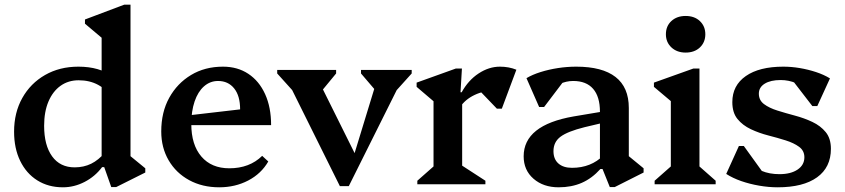

<svg xmlns="http://www.w3.org/2000/svg" viewBox="-20 -785 3601 818"><path d="M454 12 424 -73H413V-658L456 -588L342 -684V-702L509 -765H536V-90L494 -154L599 -68V-50L475 12ZM248 13Q186 13 139 -16.5Q92 -46 66 -99.5Q40 -153 40 -224Q40 -305 75 -367.5Q110 -430 172 -465.5Q234 -501 314 -501Q404 -501 460 -459V-365Q434 -404 398 -423.5Q362 -443 315 -443Q271 -443 238 -419.5Q205 -396 186.5 -352.5Q168 -309 168 -249Q168 -166 202 -119Q236 -72 298 -72Q337 -72 368.5 -87.5Q400 -103 428 -136V-73H415Q385 -33 340.5 -10Q296 13 248 13Z M914 13Q842 13 786 -17.5Q730 -48 698.5 -102Q667 -156 667 -225Q667 -307 701 -368.5Q735 -430 794 -465.5Q853 -501 930 -501Q992 -501 1038 -470.5Q1084 -440 1109.5 -384Q1135 -328 1135 -252H753V-290L1003 -319Q1003 -377 977.5 -408.5Q952 -440 909 -440Q875 -440 849 -417Q823 -394 809 -352.5Q795 -311 795 -257Q795 -168 838 -118Q881 -68 957 -68Q1043 -68 1097 -121L1123 -97Q1093 -45 1037.5 -16Q982 13 914 13Z M1428 8 1202 -447H1243V-381L1161 -472V-487H1412V-472L1342 -387H1331V-454L1505 -104H1482L1593 -467V-396H1583L1518 -472V-487H1734V-472L1652 -381V-447H1693L1466 8Z M1758 0V-15L1843 -90L1827 -62V-385L1870 -317L1755 -415V-433L1922 -493H1948L1942 -392H1949V-61L1934 -89L2048 -15V0ZM1939 -327 1934 -392H1947Q1975 -443 2019 -472Q2063 -501 2110 -501Q2148 -501 2180 -488L2118 -322H2097L1999 -424L2095 -400Q2043 -400 2002 -380.5Q1961 -361 1939 -327Z M2578 12 2547 -65H2536V-309Q2536 -373 2507 -406.5Q2478 -440 2422 -440Q2392 -440 2364.5 -427Q2337 -414 2320 -391L2324 -478H2411L2298 -329H2277L2223 -452Q2248 -467 2283 -478Q2318 -489 2357 -495Q2396 -501 2435 -501Q2546 -501 2602.5 -457Q2659 -413 2659 -325V-90L2617 -154L2722 -68V-50L2599 12ZM2360 13Q2295 13 2253 -23.5Q2211 -60 2211 -119Q2211 -252 2424 -289L2567 -313V-266L2470 -243Q2398 -225 2368 -202.5Q2338 -180 2338 -141Q2338 -107 2359 -88.5Q2380 -70 2417 -70Q2498 -70 2551 -123V-65H2538Q2502 -25 2458.5 -6Q2415 13 2360 13Z M2769 0V-15L2854 -90L2838 -62V-387L2881 -318L2766 -415V-433L2934 -493H2960V-61L2945 -89L3029 -15V0ZM2901 -561Q2864 -561 2840.5 -583Q2817 -605 2817 -639Q2817 -674 2840.5 -695.5Q2864 -717 2901 -717Q2939 -717 2962 -695Q2985 -673 2985 -639Q2985 -605 2962 -583Q2939 -561 2901 -561Z M3293 13Q3255 13 3214.5 6Q3174 -1 3138 -13.5Q3102 -26 3074 -44L3128 -163H3149L3255 -16H3175L3171 -99Q3192 -71 3225 -57Q3258 -43 3301 -43Q3349 -43 3378 -62.5Q3407 -82 3407 -115Q3407 -143 3384.5 -159.5Q3362 -176 3327 -187Q3292 -198 3253 -208Q3214 -218 3179 -234.5Q3144 -251 3122 -278Q3100 -305 3100 -350Q3100 -421 3157.5 -461Q3215 -501 3317 -501Q3352 -501 3387.5 -495Q3423 -489 3456.5 -478Q3490 -467 3516 -451L3462 -333H3441L3330 -477H3416L3419 -395Q3402 -418 3371 -431Q3340 -444 3306 -444Q3263 -444 3238 -428.5Q3213 -413 3213 -386Q3213 -358 3235 -341.5Q3257 -325 3292 -314Q3327 -303 3366.5 -292.5Q3406 -282 3441 -265.5Q3476 -249 3498 -222Q3520 -195 3520 -151Q3520 -72 3461 -29.5Q3402 13 3293 13Z"/></svg>

Font: Platypi Light Medium
Style: Regular
Weight: 500
Version: Version 1.200